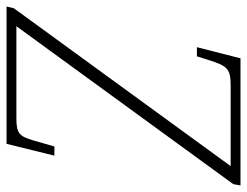

<svg xmlns="http://www.w3.org/2000/svg" viewBox="-139 -650 754 586"><g transform="rotate(90 238.0 -357.0)"><path d="M-35 0H384L420 -146H392L374 -83C361 -40 354 -30 306 -30H25L507 -692L511 -714H123L89 -581H117L128 -616C146 -673 154 -684 206 -684H452L-30 -22Z"/></g></svg>

Font: Noto Serif Condensed ExtraLight
Style: Italic
Weight: 200
Width: 3
Italic angle: -12°
Designer: Monotype Design Team
Foundry: Monotype Imaging Inc.
Version: Version 2.013